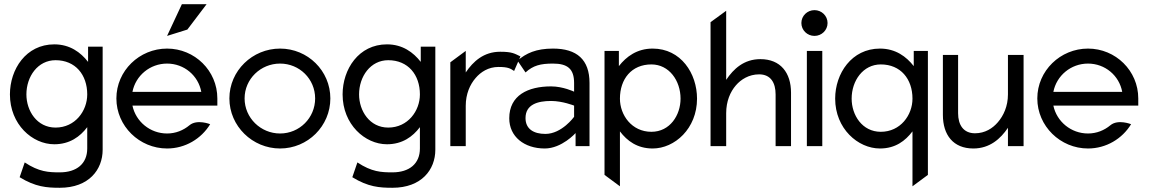

<svg xmlns="http://www.w3.org/2000/svg" viewBox="-20 -692 5440 909"><path d="M243 -88C155 -88 105 -167 105 -245C105 -330 159 -407 243 -407C337 -407 393 -338 393 -245C393 -167 336 -88 243 -88ZM237 -482C103 -482 27 -364 27 -245C27 -103 133 -9 237 -9C310 -9 359 -45 393 -90V11C393 83 343 124 263 124C210 124 165 122 97 77L73 147C148 193 201 197 263 197C401 197 466 111 466 17V-471H397V-399C362 -444 311 -482 237 -482Z M771 -522 867 -552 958 -672H841ZM607 -192H1009V-226C1009 -357 902 -462 771 -462C640 -462 531 -357 531 -226C531 -95 640 11 771 11C857 11 933 -35 975 -104C975 -104 913 -129 877 -99C848 -75 812 -60 771 -60C691 -60 623 -116 607 -192ZM933 -257H607C622 -334 690 -391 771 -391C852 -391 919 -334 933 -257Z M1138 -226C1138 -318 1214 -391 1306 -391C1398 -391 1472 -318 1472 -226C1472 -134 1398 -60 1306 -60C1214 -60 1138 -134 1138 -226ZM1066 -226C1066 -95 1175 11 1306 11C1437 11 1544 -95 1544 -226C1544 -357 1437 -462 1306 -462C1175 -462 1066 -357 1066 -226Z M1818 -88C1730 -88 1680 -167 1680 -245C1680 -330 1734 -407 1818 -407C1912 -407 1968 -338 1968 -245C1968 -167 1911 -88 1818 -88ZM1812 -482C1678 -482 1602 -364 1602 -245C1602 -103 1708 -9 1812 -9C1885 -9 1934 -45 1968 -90V11C1968 83 1918 124 1838 124C1785 124 1740 122 1672 77L1648 147C1723 193 1776 197 1838 197C1976 197 2041 111 2041 17V-471H1972V-399C1937 -444 1886 -482 1812 -482Z M2444 -425C2416 -438 2406 -447 2348 -447C2270 -447 2220 -401 2185 -349V-451L2112 -397V0H2185V-191C2185 -247 2205 -292 2232 -323C2256 -351 2292 -375 2340 -375C2385 -375 2396 -368 2414 -356Z M2430 -405 2468 -349C2504 -382 2539 -391 2598 -391C2667 -391 2698 -366 2698 -299V-258C2698 -258 2646 -283 2589 -283C2480 -283 2391 -241 2391 -132C2391 -45 2462 11 2559 11C2640 11 2705 -62 2705 -62V0H2771V-299C2771 -410 2711 -462 2598 -462C2518 -462 2471 -440 2430 -405ZM2562 -58C2507 -58 2468 -81 2468 -133C2468 -197 2525 -214 2589 -214C2643 -214 2698 -192 2698 -192V-139C2698 -139 2640 -58 2562 -58Z M3070 -462C2996 -462 2945 -424 2910 -379V-451H2842V136L2915 190V-70C2949 -25 2997 11 3070 11C3174 11 3280 -83 3280 -225C3280 -344 3204 -462 3070 -462ZM3064 -68C2971 -68 2915 -147 2915 -225C2915 -318 2970 -387 3064 -387C3148 -387 3202 -310 3202 -225C3202 -147 3152 -68 3064 -68Z M3725 0V-253C3725 -348 3675 -412 3580 -412C3502 -412 3453 -366 3418 -314V-641L3344 -587V0H3418V-156C3418 -212 3437 -257 3464 -288C3488 -316 3526 -340 3574 -340C3629 -340 3652 -300 3652 -245V0Z M3774 -583C3774 -549 3802 -522 3836 -522C3870 -522 3898 -549 3898 -583C3898 -617 3870 -644 3836 -644C3802 -644 3774 -617 3774 -583ZM3873 0V-451H3800V0Z M4146 -462C4012 -462 3934 -344 3934 -225C3934 -83 4042 11 4146 11C4219 11 4266 -25 4300 -70V190L4373 136V-451H4306V-379C4271 -424 4220 -462 4146 -462ZM4150 -68C4062 -68 4012 -147 4012 -225C4012 -310 4066 -387 4150 -387C4244 -387 4300 -318 4300 -225C4300 -147 4243 -68 4150 -68Z M4444 -432V-148C4444 -53 4493 11 4588 11C4666 11 4717 -35 4752 -87V0H4826V-432H4752V-245C4752 -189 4731 -144 4704 -113C4680 -85 4644 -61 4596 -61C4541 -61 4516 -101 4516 -156V-432Z M4967 -192H5369V-226C5369 -357 5262 -462 5131 -462C5000 -462 4891 -357 4891 -226C4891 -95 5000 11 5131 11C5217 11 5293 -35 5335 -104C5335 -104 5273 -129 5237 -99C5208 -75 5172 -60 5131 -60C5051 -60 4983 -116 4967 -192ZM5293 -257H4967C4982 -334 5050 -391 5131 -391C5212 -391 5279 -334 5293 -257Z"/></svg>

Font: Charger
Style: Regular
Weight: 400
Designer: Jasper
Foundry: Cannot Into Space Fonts
Version: Version 0.98